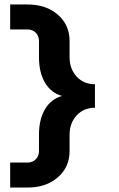

<svg xmlns="http://www.w3.org/2000/svg" viewBox="-20 -736 538 866"><path d="M104 -715.8Q188 -715.8 241 -669.7Q293.9 -623.5 293.9 -550.8V-478Q293.9 -424.8 325.9 -390.4Q357.9 -356 408.2 -356V-250Q357.9 -250 325.9 -215.6Q293.9 -181.2 293.9 -127.9V-55.2Q293.9 17.6 241 63.7Q188 109.9 104 109.9H25.9V-2.9H104Q127 -2.9 141.4 -17.6Q155.8 -32.2 155.8 -55.2V-127.9Q155.8 -197.8 183.1 -243.7Q210.4 -289.6 259.8 -303.2Q210.4 -316.9 183.1 -362.8Q155.8 -408.7 155.8 -478V-550.8Q155.8 -573.7 141.4 -588.4Q127 -603 104 -603H25.9V-715.8Z"/></svg>

Font: Uncut Sans
Style: Bold
Weight: 700
Designer: Kasper Nordkvist
Foundry: UNCUT.wtf
Version: Version 1.304;Glyphs 3.2 (3246)